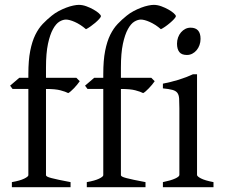

<svg xmlns="http://www.w3.org/2000/svg" viewBox="-20 -777 933 797"><path d="M398.9 -710Q398.9 -706.1 391.8 -698.2Q384.8 -690.4 375 -682.1Q365.2 -673.8 354.7 -666.5Q344.2 -659.2 336.9 -655.8Q325.2 -666 313.2 -673.6Q301.3 -681.2 290.3 -686Q279.3 -690.9 269.8 -693.4Q260.3 -695.8 253.9 -695.8Q241.2 -695.8 226.8 -687.3Q212.4 -678.7 200 -656.2Q187.5 -633.8 179.2 -595.2Q170.9 -556.6 170.9 -496.1V-454.1H296.9L311 -439.9Q306.6 -433.1 300 -425.3Q293.5 -417.5 286.9 -410.6Q280.3 -403.8 273.9 -398.2Q267.6 -392.6 263.2 -390.6Q252 -396.5 231 -402.1Q210 -407.7 170.9 -407.7V-49.8Q170.9 -46.9 176 -43.9Q181.2 -41 193.4 -37.8Q205.6 -34.7 224.9 -30.5Q244.1 -26.4 272.9 -21V0H29.3V-21Q63 -26.9 80.3 -35.4Q97.7 -43.9 97.7 -49.8V-407.7H32.2L22 -421.4L60.1 -454.1H97.7V-469.2Q97.7 -526.9 105.5 -566.2Q113.3 -605.5 126.7 -632.6Q140.1 -659.7 157.7 -678Q175.3 -696.3 194.8 -711.9Q208 -722.7 223.6 -731Q239.3 -739.3 254.6 -745.1Q270 -751 283.9 -753.9Q297.9 -756.8 307.1 -756.8Q322.3 -756.8 338.4 -751Q354.5 -745.1 367.9 -737.5Q381.3 -730 390.1 -722.2Q398.9 -714.4 398.9 -710ZM710 -710Q710 -706.1 702.9 -698.2Q695.8 -690.4 686 -682.1Q676.3 -673.8 665.8 -666.5Q655.3 -659.2 647.9 -655.8Q636.2 -666 624.3 -673.6Q612.3 -681.2 601.3 -686Q590.3 -690.9 580.8 -693.4Q571.3 -695.8 564.9 -695.8Q552.2 -695.8 537.8 -687.3Q523.4 -678.7 511 -656.2Q498.5 -633.8 490.2 -595.2Q481.9 -556.6 481.9 -496.1V-454.1H607.9L622.1 -439.9Q617.7 -433.1 611.1 -425.3Q604.5 -417.5 597.9 -410.6Q591.3 -403.8 585 -398.2Q578.6 -392.6 574.2 -390.6Q563 -396.5 542 -402.1Q521 -407.7 481.9 -407.7V-49.8Q481.9 -46.9 487.1 -43.9Q492.2 -41 504.4 -37.8Q516.6 -34.7 535.9 -30.5Q555.2 -26.4 584 -21V0H340.3V-21Q374 -26.9 391.4 -35.4Q408.7 -43.9 408.7 -49.8V-407.7H343.3L333 -421.4L371.1 -454.1H408.7V-469.2Q408.7 -526.9 416.5 -566.2Q424.3 -605.5 437.7 -632.6Q451.2 -659.7 468.8 -678Q486.3 -696.3 505.9 -711.9Q519 -722.7 534.7 -731Q550.3 -739.3 565.7 -745.1Q581.1 -751 595 -753.9Q608.9 -756.8 618.2 -756.8Q633.3 -756.8 649.4 -751Q665.5 -745.1 679 -737.5Q692.4 -730 701.2 -722.2Q710 -714.4 710 -710ZM656.2 0V-21Q689.5 -27.8 707 -35.9Q724.6 -43.9 724.6 -50.8V-327.1Q724.6 -352.1 723.6 -367.4Q722.7 -382.8 716.3 -391.4Q710 -399.9 696 -403.8Q682.1 -407.7 656.2 -410.2V-429.7Q671.4 -432.6 688.2 -436.8Q705.1 -440.9 721.7 -446Q738.3 -451.2 753.4 -457Q768.6 -462.9 781.2 -468.8H797.9V-50.8Q797.9 -44.9 814.2 -36.4Q830.6 -27.8 866.2 -21V0ZM812.5 -615.7Q812.5 -602.1 808.1 -589.8Q803.7 -577.6 796.1 -568.6Q788.6 -559.6 778.3 -554.2Q768.1 -548.8 755.9 -548.8Q733.9 -548.8 724.4 -561Q714.8 -573.2 714.8 -595.7Q714.8 -609.4 719.2 -621.6Q723.6 -633.8 731.4 -642.8Q739.3 -651.9 749.3 -657Q759.3 -662.1 771 -662.1Q812.5 -662.1 812.5 -615.7Z"/></svg>

Font: Gentium Plus Phon
Style: Regular
Weight: 400
Designer: J. Victor Gaultney, Annie Olsen, Iska Routamaa, Becca Hirsbrunner
Foundry: SIL International
Version: Version 5.000